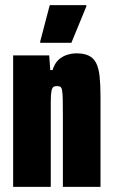

<svg xmlns="http://www.w3.org/2000/svg" viewBox="-20 -725 439 745"><path d="M31 0V-510H171L175 -453H184Q192 -479 206.5 -492.5Q221 -506 239.5 -512Q258 -518 277 -518Q306 -518 324.5 -509Q343 -500 353 -480.5Q363 -461 366.5 -428.5Q370 -396 370 -349V0H224V-275Q224 -316 223.5 -339.5Q223 -363 221 -374Q219 -385 214.5 -388Q210 -391 201 -391Q192 -391 187 -387.5Q182 -384 179.5 -370.5Q177 -357 177 -329Q177 -301 177 -251V0ZM136 -559V-564L173 -705H315V-700L257 -559Z"/></svg>

Font: Saira ExtraCondensed Black
Style: Regular
Weight: 900
Width: 2
Designer: Hector Gatti with collaboration of the Omnibus-Type team
Foundry: Omnibus-Type
Version: Version 1.101